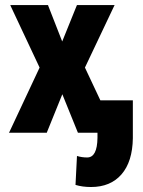

<svg xmlns="http://www.w3.org/2000/svg" viewBox="-20 -522 562 755"><path d="M169.4 -500 224.6 -358.9 281.7 -500 282.7 -502H285.2H425.3H430.7L428.2 -497.1L314 -256.3L432.6 -4.4L434.6 0H429.7H289.1H286.6L285.6 -2L225.1 -151.4L164.6 -2L164.1 0H161.6H20.5H15.1L17.6 -4.4L135.7 -256.3L22.5 -497.1L20.5 -502H25.4H166.5H168.9ZM502.4 -127.4V21.5Q501 113.8 457.8 163.6Q414.6 213.4 337.9 213.4Q304.2 213.4 276.9 205.1L282.7 91.3Q301.8 97.2 322.8 97.2Q362.3 97.2 363.3 20V-127.4Z"/></svg>

Font: MAUL Condensed Bold
Style: Condensed Bold
Weight: 700
Designer: MAUL
Version: Version 1.0; 2020; ttfautohint (v1.8.3)